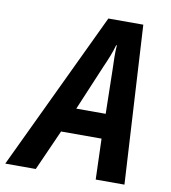

<svg xmlns="http://www.w3.org/2000/svg" viewBox="-142 -786 761 855"><g transform="rotate(10 238.5 -358.0)"><path d="M294 -500Q307 -529 317 -554.5Q327 -580 334 -605H337Q335 -578 335.5 -550.5Q336 -523 337 -496L341 -296H208ZM77 0 159 -184H342L348 0H478L437 -716H279L-61 0Z"/></g></svg>

Font: Noto Sans UI SemiCondensed
Style: Bold Italic
Weight: 700
Width: 4
Designer: Monotype Design Team
Foundry: Monotype Imaging Inc.
Version: 1.001